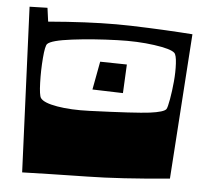

<svg xmlns="http://www.w3.org/2000/svg" viewBox="-50 -739 868 800"><g transform="rotate(5 383.5 -339.0)"><path d="M355 -480 466.8 -478 460.9 -357.9 333 -361.8ZM71.3 7.8 42 -682.6 116.7 -684.6 124.5 -627.4Q287.1 -641.1 408.7 -641.1Q462.9 -641.1 542.7 -637.7Q622.6 -634.3 675.3 -630.9L728 -627.4L687 -20Q478.5 -0.5 343.8 1.5Q269 2.4 191.7 4.6Q114.3 6.8 71.3 7.8ZM128.4 -534.2Q120.1 -525.9 116 -474.4Q111.8 -422.9 113.5 -370.6Q115.2 -318.4 122.6 -307.6Q135.7 -288.6 193.1 -278.8Q250.5 -269 328.1 -272Q522.5 -279.3 579.1 -286.6Q638.7 -294.4 647.5 -307.6Q652.3 -314.9 658.4 -349.6Q664.6 -384.3 668.2 -424.1Q671.9 -463.9 669.9 -499.8Q668 -535.6 659.2 -543.9Q643.1 -559.1 573.2 -568.8Q503.4 -578.6 418.5 -575.7Q316.4 -572.3 230.5 -561.5Q144.5 -550.8 128.4 -534.2Z"/></g></svg>

Font: Some Time Later
Style: Regular
Weight: 400
Version: Version 003.300